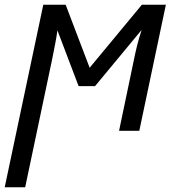

<svg xmlns="http://www.w3.org/2000/svg" viewBox="-42 -556 754 816"><path d="M-22 240 142 -536H237L339 -268L561 -536H663L550 0H464L528 -306Q534 -336 542 -367.5Q550 -399 560 -429L362 -190H292L202 -427Q199 -403 192.5 -369.5Q186 -336 180 -306L65 240Z"/></svg>

Font: Manna Sans
Style: Italic
Weight: 400
Italic angle: -12°
Designer: Monotype Design Team
Foundry: Monotype Imaging Inc.
Version: Version 2.001.1; ttfautohint (v1.8.2)